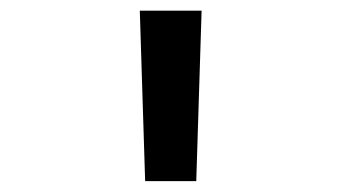

<svg xmlns="http://www.w3.org/2000/svg" viewBox="-20 -713 626 352"><path d="M246.1 -380.9 236.3 -693.4H349.6L339.8 -380.9Z"/></svg>

Font: CaskaydiaMono NF
Style: Regular
Weight: 400
Designer: Aaron Bell
Foundry: Saja Typeworks
Version: Version 2111.001; ttfautohint (v1.8.4);Nerd Fonts 3.1.1